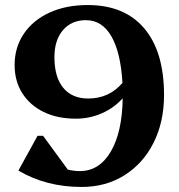

<svg xmlns="http://www.w3.org/2000/svg" viewBox="-20 -726 709 762"><path d="M328 -706Q474 -706 552.5 -613.5Q631 -521 631 -349Q631 -242 589.5 -159.5Q548 -77 474 -30.5Q400 16 304 16Q163 16 53 -49L129 -187H151L249 -53Q272 -47 297 -47Q374 -47 419.5 -124Q465 -201 467 -336Q433 -298 384.5 -276.5Q336 -255 281 -255Q208 -255 153.5 -281.5Q99 -308 68.5 -356Q38 -404 38 -468Q38 -538 74.5 -592Q111 -646 176.5 -676Q242 -706 328 -706ZM330 -335Q413 -335 466 -397Q459 -518 422 -582Q385 -646 321 -646Q264 -646 230 -606.5Q196 -567 196 -499Q196 -420 231 -377.5Q266 -335 330 -335Z"/></svg>

Font: Platypi SemiBold
Style: Regular
Weight: 600
Designer: David Sargent
Foundry: Bolt Cutter Type
Version: Version 1.200; ttfautohint (v1.8.4.7-5d5b)